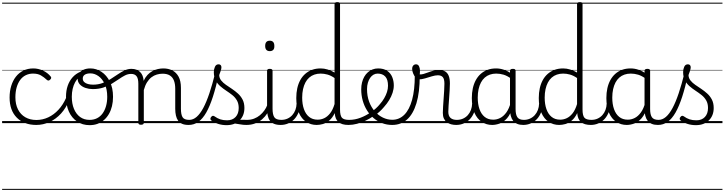

<svg xmlns="http://www.w3.org/2000/svg" viewBox="-20 -1168 6872 1821"><path d="M325 17Q208 17 139.5 -52Q71 -121 71 -243Q71 -303 86.5 -353.5Q102 -404 131 -441Q160 -478 201.5 -498.5Q243 -519 296 -519Q342 -519 386.5 -499Q431 -479 461 -442Q466 -435 465.5 -428.5Q465 -422 456 -413Q447 -404 439.5 -404Q432 -404 425 -410Q396 -437 367 -453.5Q338 -470 293 -470Q256 -470 225 -455Q194 -440 172 -410.5Q150 -381 138 -339.5Q126 -298 126 -245Q126 -179 150.5 -130.5Q175 -82 220 -56Q265 -30 326 -30Q337 -30 342.5 -23Q348 -16 348 -6.5Q348 3 342.5 10Q337 17 325 17ZM0 623H522V633H0ZM0 -20H522V0H0ZM0 -505H522V-500H0ZM0 -1143H522V-1133H0Z M324 17Q315 17 310.5 10Q306 3 306 -6.5Q306 -16 311 -23Q316 -30 325 -30Q384 -30 437.5 -55Q491 -80 534.5 -127Q578 -174 607 -240Q611 -249 620 -248Q629 -247 635.5 -240.5Q642 -234 638 -224Q608 -145 559 -91.5Q510 -38 449.5 -10.5Q389 17 324 17ZM522 623V633ZM522 -20V0ZM522 -505V-500ZM522 -1143V-1133Z M830 19Q762 19 711 -15.5Q660 -50 633 -110.5Q606 -171 606 -250Q606 -308 622 -354.5Q638 -401 668.5 -435Q699 -469 742 -487Q785 -505 839 -505Q847 -505 849.5 -498Q852 -491 849.5 -483.5Q847 -476 838 -476Q806 -476 778.5 -465.5Q751 -455 729 -435Q707 -415 692 -387Q677 -359 669 -324.5Q661 -290 661 -250Q661 -185 681.5 -135.5Q702 -86 739.5 -58.5Q777 -31 830 -31Q869 -31 900 -46.5Q931 -62 952.5 -91.5Q974 -121 985.5 -161.5Q997 -202 997 -250Q997 -321 973.5 -371Q950 -421 913.5 -446.5Q877 -472 838 -472Q826 -472 819.5 -479Q813 -486 813 -495.5Q813 -505 819.5 -512Q826 -519 838 -519Q893 -519 942 -487Q991 -455 1021.5 -394.5Q1052 -334 1052 -250Q1052 -202 1042 -161Q1032 -120 1013 -87Q994 -54 966.5 -30Q939 -6 905 6.5Q871 19 830 19ZM522 623H1123V633H522ZM522 -20H1123V0H522ZM522 -505H1123V-500H522ZM522 -1143H1123V-1133H522Z M859 -323Q824 -323 791 -334Q758 -345 737 -367.5Q716 -390 716 -427Q716 -454 731 -474.5Q746 -495 773 -507Q800 -519 837 -519Q849 -519 855.5 -512Q862 -505 862 -495.5Q862 -486 855.5 -479Q849 -472 837 -472Q803 -472 784 -459.5Q765 -447 765 -423Q765 -403 778.5 -390Q792 -377 814.5 -371Q837 -365 862 -365Q911 -365 951.5 -380Q992 -395 1028 -417.5Q1064 -440 1096.5 -462.5Q1129 -485 1161 -500Q1193 -515 1227 -515Q1239 -515 1245 -508Q1251 -501 1250 -491.5Q1249 -482 1242.5 -474.5Q1236 -467 1223 -467Q1193 -467 1165 -452.5Q1137 -438 1106 -416.5Q1075 -395 1039.5 -373.5Q1004 -352 959.5 -337.5Q915 -323 859 -323ZM1123 623H1161V633H1123ZM1123 -20H1161V0H1123ZM1123 -505H1161V-500H1123ZM1123 -1143H1161V-1133H1123Z M1769 17Q1732 17 1707.5 6.5Q1683 -4 1669 -24Q1655 -44 1648.5 -72.5Q1642 -101 1642 -137V-326Q1642 -371 1630 -403Q1618 -435 1591.5 -452Q1565 -469 1522 -469Q1495 -469 1467.5 -461Q1440 -453 1416.5 -435Q1393 -417 1374.5 -387.5Q1356 -358 1344 -314V-4Q1344 6 1337.5 10.5Q1331 15 1317 15Q1304 15 1298 10.5Q1292 6 1292 -4V-374Q1292 -424 1275 -445.5Q1258 -467 1224 -467Q1213 -467 1207.5 -474.5Q1202 -482 1202.5 -491.5Q1203 -501 1209 -508Q1215 -515 1226 -515Q1254 -515 1274.5 -507Q1295 -499 1309.5 -484.5Q1324 -470 1332 -450Q1340 -430 1342 -405V-401Q1358 -435 1379 -457.5Q1400 -480 1425 -493.5Q1450 -507 1476.5 -513Q1503 -519 1529 -519Q1577 -519 1614.5 -500Q1652 -481 1674 -440.5Q1696 -400 1696 -334V-137Q1696 -82 1711.5 -56.5Q1727 -31 1775 -31Q1784 -31 1789 -23.5Q1794 -16 1793.5 -7Q1793 2 1787 9.5Q1781 17 1769 17ZM1160 623H1831V633H1160ZM1160 -20H1831V0H1160ZM1160 -505H1831V-500H1160ZM1160 -1143H1831V-1133H1160Z M1769 17Q1756 17 1750.5 9.5Q1745 2 1746.5 -7Q1748 -16 1755.5 -23.5Q1763 -31 1775 -31Q1812 -31 1845 -59.5Q1878 -88 1908 -144Q1938 -200 1966 -283.5Q1994 -367 2021 -476Q2024 -487 2033 -488Q2042 -489 2050.5 -483.5Q2059 -478 2056 -467Q2029 -343 1999.5 -251.5Q1970 -160 1936 -100.5Q1902 -41 1861 -12Q1820 17 1769 17ZM1831 623V633ZM1831 -20V0ZM1831 -505V-500ZM1831 -1143V-1133Z M2318 17Q2285 17 2258.5 11.5Q2232 6 2207 3.5Q2182 1 2153 12L2174 -11Q2211 -25 2236.5 -29Q2262 -33 2282.5 -32Q2303 -31 2324 -31Q2333 -31 2337 -23.5Q2341 -16 2339.5 -7Q2338 2 2332.5 9.5Q2327 17 2318 17ZM2129 19Q2087 19 2049 7Q2011 -5 1982 -27Q1976 -33 1975.5 -41.5Q1975 -50 1983 -59Q1990 -68 1997.5 -69.5Q2005 -71 2014 -65Q2042 -45 2069.5 -36Q2097 -27 2134 -27Q2185 -27 2214.5 -58.5Q2244 -90 2244 -144Q2244 -186 2227 -215.5Q2210 -245 2183 -266.5Q2156 -288 2126 -307.5Q2096 -327 2069 -350.5Q2042 -374 2025 -406Q2008 -438 2008 -485Q2008 -511 2018.5 -534.5Q2029 -558 2053 -558Q2066 -558 2073 -550.5Q2080 -543 2080 -530Q2080 -519 2074.5 -499.5Q2069 -480 2059 -456Q2060 -427 2078 -404.5Q2096 -382 2123 -363.5Q2150 -345 2180 -325Q2210 -305 2237 -280.5Q2264 -256 2281 -223Q2298 -190 2298 -144Q2298 -71 2252 -26Q2206 19 2129 19ZM1831 623H2381V633H1831ZM1831 -20H2381V0H1831ZM1831 -505H2381V-500H1831ZM1831 -1143H2381V-1133H1831Z M2316 17Q2305 17 2299.5 9.5Q2294 2 2294.5 -7Q2295 -16 2302 -23.5Q2309 -31 2322 -31Q2359 -31 2390 -43Q2421 -55 2445 -75Q2469 -95 2487 -120Q2505 -145 2515 -172Q2519 -183 2528 -182.5Q2537 -182 2543 -174.5Q2549 -167 2546 -157Q2535 -124 2515 -93Q2495 -62 2466.5 -37Q2438 -12 2400 2.5Q2362 17 2316 17ZM2381 623V633ZM2381 -20V0ZM2381 -505V-500ZM2381 -1143V-1133Z M2643 17Q2605 17 2579.5 6.5Q2554 -4 2539.5 -24Q2525 -44 2519 -72.5Q2513 -101 2513 -137V-496Q2513 -506 2519 -510.5Q2525 -515 2538 -515Q2552 -515 2558.5 -510.5Q2565 -506 2565 -496V-137Q2565 -82 2581.5 -56.5Q2598 -31 2649 -31Q2658 -31 2662.5 -23.5Q2667 -16 2666.5 -7Q2666 2 2660.5 9.5Q2655 17 2643 17ZM2539 -683Q2517 -683 2506 -695.5Q2495 -708 2495 -732Q2495 -757 2506 -769.5Q2517 -782 2539 -782Q2560 -782 2571 -769.5Q2582 -757 2582 -732Q2583 -707 2571.5 -695Q2560 -683 2539 -683ZM2381 623H2706V633H2381ZM2381 -20H2706V0H2381ZM2381 -505H2706V-500H2381ZM2381 -1143H2706V-1133H2381Z M2641 17Q2630 17 2624.5 9.5Q2619 2 2619.5 -7Q2620 -16 2627 -23.5Q2634 -31 2647 -31Q2680 -31 2706.5 -43Q2733 -55 2752 -76Q2771 -97 2781.5 -125Q2792 -153 2793 -186Q2794 -198 2803 -201.5Q2812 -205 2820.5 -201.5Q2829 -198 2828 -186Q2827 -142 2812.5 -104.5Q2798 -67 2773.5 -40Q2749 -13 2715 2Q2681 17 2641 17ZM2706 623V633ZM2706 -20V0ZM2706 -505V-500ZM2706 -1143V-1133Z M2983 17Q2928 17 2884 -12Q2840 -41 2815 -98Q2790 -155 2790 -238Q2790 -288 2799.5 -331Q2809 -374 2828 -408.5Q2847 -443 2875 -467.5Q2903 -492 2939.5 -505.5Q2976 -519 3021 -519Q3054 -519 3087 -509Q3120 -499 3153 -480V-1129Q3153 -1139 3159.5 -1143.5Q3166 -1148 3180 -1148Q3193 -1148 3199 -1143.5Q3205 -1139 3205 -1129V-129Q3205 -73 3222.5 -52Q3240 -31 3291 -31Q3300 -31 3304 -23.5Q3308 -16 3307.5 -7Q3307 2 3301.5 9.5Q3296 17 3285 17Q3253 17 3229 10Q3205 3 3189.5 -11Q3174 -25 3165.5 -45.5Q3157 -66 3155 -92V-96Q3133 -50 3103 -25Q3073 0 3042 8.5Q3011 17 2983 17ZM2993 -33Q3025 -33 3055 -47Q3085 -61 3110.5 -93Q3136 -125 3153 -181V-428Q3118 -452 3085.5 -461Q3053 -470 3021 -470Q2989 -470 2961.5 -460.5Q2934 -451 2912.5 -432Q2891 -413 2876.5 -385.5Q2862 -358 2854 -322Q2846 -286 2846 -242Q2846 -180 2862.5 -133Q2879 -86 2911.5 -59.5Q2944 -33 2993 -33ZM2706 623H3347V633H2706ZM2706 -20H3347V0H2706ZM2706 -505H3347V-500H2706ZM2706 -1143H3347V-1133H2706Z M3285 17Q3272 17 3266.5 9.5Q3261 2 3262.5 -7Q3264 -16 3271.5 -23.5Q3279 -31 3291 -31Q3347 -31 3401 -52Q3455 -73 3499 -105Q3507 -110 3513.5 -107Q3520 -104 3524.5 -96.5Q3529 -89 3529 -80.5Q3529 -72 3522 -67Q3488 -43 3448 -24Q3408 -5 3366.5 6Q3325 17 3285 17ZM3347 623V633ZM3347 -20V0ZM3347 -505V-500ZM3347 -1143V-1133Z M3502 -106Q3525 -122 3545.5 -140.5Q3566 -159 3583 -180Q3607 -207 3624 -236.5Q3641 -266 3650.5 -295.5Q3660 -325 3660 -355Q3660 -414 3634 -442Q3608 -470 3562 -470Q3552 -470 3546.5 -477.5Q3541 -485 3542 -494.5Q3543 -504 3549 -511.5Q3555 -519 3566 -519Q3619 -519 3652 -496.5Q3685 -474 3700 -437Q3715 -400 3715 -358Q3715 -324 3703.5 -288.5Q3692 -253 3671 -218.5Q3650 -184 3621 -152Q3602 -129 3578.5 -108Q3555 -87 3530 -69ZM3347 623H3791V633H3347ZM3347 -20H3791V0H3347ZM3347 -505H3791V-500H3347ZM3347 -1143H3791V-1133H3347Z M3700 17Q3649 17 3604.5 0Q3560 -17 3523.5 -48Q3487 -79 3460.5 -121.5Q3434 -164 3420 -214.5Q3406 -265 3406 -321Q3406 -355 3413.5 -385.5Q3421 -416 3435 -440.5Q3449 -465 3469 -482.5Q3489 -500 3513.5 -509.5Q3538 -519 3566 -519Q3577 -519 3582 -511.5Q3587 -504 3586 -494.5Q3585 -485 3579 -477.5Q3573 -470 3562 -470Q3540 -470 3522 -459.5Q3504 -449 3490.5 -429.5Q3477 -410 3469 -383Q3461 -356 3461 -323Q3461 -257 3481 -203.5Q3501 -150 3535 -111.5Q3569 -73 3612 -52.5Q3655 -32 3700 -32Q3767 -32 3815 -80Q3863 -128 3888.5 -221.5Q3914 -315 3914 -451Q3914 -462 3921 -467Q3928 -472 3937.5 -471.5Q3947 -471 3954 -465Q3961 -459 3961 -449Q3961 -292 3929.5 -188.5Q3898 -85 3840 -34Q3782 17 3700 17ZM3791 623H3804V633H3791ZM3791 -20H3804V0H3791ZM3791 -505H3804V-500H3791ZM3791 -1143H3804V-1133H3791Z M4307 17Q4282 17 4259 11Q4236 5 4218 -8.5Q4200 -22 4190 -44Q4180 -66 4180 -97Q4180 -124 4182.5 -159Q4185 -194 4187.5 -232.5Q4190 -271 4192.5 -307Q4195 -343 4195 -374Q4195 -419 4179.5 -436.5Q4164 -454 4133 -454Q4108 -454 4075.5 -444Q4043 -434 4011 -424.5Q3979 -415 3953 -415Q3937 -415 3922.5 -431.5Q3908 -448 3898.5 -471.5Q3889 -495 3889 -514Q3889 -527 3893 -536.5Q3897 -546 3905.5 -552Q3914 -558 3925 -558Q3945 -558 3954 -540Q3963 -522 3963 -497Q3963 -488 3962.5 -479Q3962 -470 3961 -462Q3978 -461 3998.5 -467Q4019 -473 4042.5 -482Q4066 -491 4091 -497.5Q4116 -504 4142 -504Q4178 -504 4201 -491Q4224 -478 4235.5 -449.5Q4247 -421 4247 -376Q4247 -345 4244.5 -308.5Q4242 -272 4239.5 -235Q4237 -198 4234.5 -165Q4232 -132 4232 -108Q4232 -68 4253 -49.5Q4274 -31 4313 -31Q4324 -31 4329 -23.5Q4334 -16 4333.5 -7Q4333 2 4326.5 9.5Q4320 17 4307 17ZM3803 623H4371V633H3803ZM3803 -20H4371V0H3803ZM3803 -505H4371V-500H3803ZM3803 -1143H4371V-1133H3803Z M4306 17Q4295 17 4289.5 9.5Q4284 2 4284.5 -7Q4285 -16 4292 -23.5Q4299 -31 4312 -31Q4345 -31 4371.5 -43Q4398 -55 4417 -76Q4436 -97 4446.5 -125Q4457 -153 4458 -186Q4459 -198 4468 -201.5Q4477 -205 4485.5 -201.5Q4494 -198 4493 -186Q4492 -142 4477.5 -104.5Q4463 -67 4438.5 -40Q4414 -13 4380 2Q4346 17 4306 17ZM4371 623V633ZM4371 -20V0ZM4371 -505V-500ZM4371 -1143V-1133Z M4648 17Q4593 17 4549 -12Q4505 -41 4480 -98Q4455 -155 4455 -238Q4455 -288 4464.5 -331Q4474 -374 4493 -408.5Q4512 -443 4539.5 -467.5Q4567 -492 4603.5 -505.5Q4640 -519 4685 -519Q4723 -519 4759.5 -506.5Q4796 -494 4832 -470V-419Q4792 -449 4757 -459.5Q4722 -470 4686 -470Q4654 -470 4626.5 -460.5Q4599 -451 4577.5 -432Q4556 -413 4541.5 -385.5Q4527 -358 4519 -322Q4511 -286 4511 -242Q4511 -180 4527.5 -133Q4544 -86 4576.5 -59.5Q4609 -33 4658 -33Q4692 -33 4724 -49Q4756 -65 4782.5 -101.5Q4809 -138 4826 -202L4844 -159Q4823 -85 4789.5 -47Q4756 -9 4718.5 4Q4681 17 4648 17ZM4944 17Q4910 17 4886 7Q4862 -3 4847 -22Q4832 -41 4824.5 -69Q4817 -97 4817 -132V-495Q4817 -506 4824 -510.5Q4831 -515 4845 -515Q4858 -515 4864 -510.5Q4870 -506 4870 -496V-133Q4870 -81 4887 -56Q4904 -31 4950 -31Q4957 -31 4961 -23.5Q4965 -16 4964.5 -7Q4964 2 4959.5 9.5Q4955 17 4944 17ZM4371 623H5006V633H4371ZM4371 -20H5006V0H4371ZM4371 -505H5006V-500H4371ZM4371 -1143H5006V-1133H4371Z M4941 17Q4930 17 4924.5 9.5Q4919 2 4919.5 -7Q4920 -16 4927 -23.5Q4934 -31 4947 -31Q4980 -31 5006.5 -43Q5033 -55 5052 -76Q5071 -97 5081.5 -125Q5092 -153 5093 -186Q5094 -198 5103 -201.5Q5112 -205 5120.5 -201.5Q5129 -198 5128 -186Q5127 -142 5112.5 -104.5Q5098 -67 5073.5 -40Q5049 -13 5015 2Q4981 17 4941 17ZM5006 623V633ZM5006 -20V0ZM5006 -505V-500ZM5006 -1143V-1133Z M5283 17Q5228 17 5184 -12Q5140 -41 5115 -98Q5090 -155 5090 -238Q5090 -288 5099.5 -331Q5109 -374 5128 -408.5Q5147 -443 5175 -467.5Q5203 -492 5239.5 -505.5Q5276 -519 5321 -519Q5354 -519 5387 -509Q5420 -499 5453 -480V-1129Q5453 -1139 5459.5 -1143.5Q5466 -1148 5480 -1148Q5493 -1148 5499 -1143.5Q5505 -1139 5505 -1129V-129Q5505 -73 5522.5 -52Q5540 -31 5591 -31Q5600 -31 5604 -23.5Q5608 -16 5607.5 -7Q5607 2 5601.5 9.5Q5596 17 5585 17Q5553 17 5529 10Q5505 3 5489.5 -11Q5474 -25 5465.5 -45.5Q5457 -66 5455 -92V-96Q5433 -50 5403 -25Q5373 0 5342 8.5Q5311 17 5283 17ZM5293 -33Q5325 -33 5355 -47Q5385 -61 5410.5 -93Q5436 -125 5453 -181V-428Q5418 -452 5385.5 -461Q5353 -470 5321 -470Q5289 -470 5261.5 -460.5Q5234 -451 5212.5 -432Q5191 -413 5176.5 -385.5Q5162 -358 5154 -322Q5146 -286 5146 -242Q5146 -180 5162.5 -133Q5179 -86 5211.5 -59.5Q5244 -33 5293 -33ZM5006 623H5647V633H5006ZM5006 -20H5647V0H5006ZM5006 -505H5647V-500H5006ZM5006 -1143H5647V-1133H5006Z M5582 17Q5571 17 5565.5 9.5Q5560 2 5560.5 -7Q5561 -16 5568 -23.5Q5575 -31 5588 -31Q5621 -31 5647.5 -43Q5674 -55 5693 -76Q5712 -97 5722.5 -125Q5733 -153 5734 -186Q5735 -198 5744 -201.5Q5753 -205 5761.5 -201.5Q5770 -198 5769 -186Q5768 -142 5753.5 -104.5Q5739 -67 5714.5 -40Q5690 -13 5656 2Q5622 17 5582 17ZM5647 623V633ZM5647 -20V0ZM5647 -505V-500ZM5647 -1143V-1133Z M5924 17Q5869 17 5825 -12Q5781 -41 5756 -98Q5731 -155 5731 -238Q5731 -288 5740.5 -331Q5750 -374 5769 -408.5Q5788 -443 5815.5 -467.5Q5843 -492 5879.5 -505.5Q5916 -519 5961 -519Q5999 -519 6035.5 -506.5Q6072 -494 6108 -470V-419Q6068 -449 6033 -459.5Q5998 -470 5962 -470Q5930 -470 5902.5 -460.5Q5875 -451 5853.5 -432Q5832 -413 5817.5 -385.5Q5803 -358 5795 -322Q5787 -286 5787 -242Q5787 -180 5803.5 -133Q5820 -86 5852.5 -59.5Q5885 -33 5934 -33Q5968 -33 6000 -49Q6032 -65 6058.5 -101.5Q6085 -138 6102 -202L6120 -159Q6099 -85 6065.5 -47Q6032 -9 5994.5 4Q5957 17 5924 17ZM6220 17Q6186 17 6162 7Q6138 -3 6123 -22Q6108 -41 6100.5 -69Q6093 -97 6093 -132V-495Q6093 -506 6100 -510.5Q6107 -515 6121 -515Q6134 -515 6140 -510.5Q6146 -506 6146 -496V-133Q6146 -81 6163 -56Q6180 -31 6226 -31Q6233 -31 6237 -23.5Q6241 -16 6240.5 -7Q6240 2 6235.5 9.5Q6231 17 6220 17ZM5647 623H6282V633H5647ZM5647 -20H6282V0H5647ZM5647 -505H6282V-500H5647ZM5647 -1143H6282V-1133H5647Z M6220 17Q6207 17 6201.5 9.5Q6196 2 6197.5 -7Q6199 -16 6206.5 -23.5Q6214 -31 6226 -31Q6263 -31 6296 -59.5Q6329 -88 6359 -144Q6389 -200 6417 -283.5Q6445 -367 6472 -476Q6475 -487 6484 -488Q6493 -489 6501.5 -483.5Q6510 -478 6507 -467Q6480 -343 6450.5 -251.5Q6421 -160 6387 -100.5Q6353 -41 6312 -12Q6271 17 6220 17ZM6282 623V633ZM6282 -20V0ZM6282 -505V-500ZM6282 -1143V-1133Z M6580 19Q6538 19 6500 7Q6462 -5 6433 -27Q6427 -33 6426.5 -41.5Q6426 -50 6434 -59Q6441 -68 6448.5 -69.5Q6456 -71 6465 -65Q6493 -45 6520.5 -36Q6548 -27 6585 -27Q6636 -27 6665.5 -58.5Q6695 -90 6695 -144Q6695 -186 6678 -215.5Q6661 -245 6634 -266.5Q6607 -288 6577 -307.5Q6547 -327 6520 -350.5Q6493 -374 6476 -406Q6459 -438 6459 -485Q6459 -511 6469.5 -534.5Q6480 -558 6504 -558Q6517 -558 6524 -550.5Q6531 -543 6531 -530Q6531 -519 6525.5 -499.5Q6520 -480 6510 -456Q6511 -427 6529 -404.5Q6547 -382 6574 -363.5Q6601 -345 6631 -325Q6661 -305 6688 -280.5Q6715 -256 6732 -223Q6749 -190 6749 -144Q6749 -71 6703 -26Q6657 19 6580 19ZM6282 623H6832V633H6282ZM6282 -20H6832V0H6282ZM6282 -505H6832V-500H6282ZM6282 -1143H6832V-1133H6282Z"/></svg>

Font: Playwrite CL Guides
Style: Regular
Weight: 400
Designer: Veronika Burian, José Scaglione
Foundry: TypeTogether
Version: Version 1.003